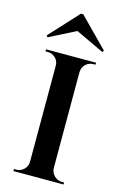

<svg xmlns="http://www.w3.org/2000/svg" viewBox="-123 -860 576 914"><g transform="rotate(15 164.5 -403.5)"><path d="M223 -600V0H106V-600ZM109 -63V0H41V-10Q41 -10 46.5 -10Q52 -10 52 -10Q74 -10 90 -25.5Q106 -41 106 -63ZM221 -63H223Q224 -41 239.5 -25.5Q255 -10 277 -10Q277 -10 282 -10Q287 -10 288 -10V0H221ZM221 -537V-600H288L287 -590Q287 -590 282.5 -590Q278 -590 277 -590Q255 -590 239.5 -575Q224 -560 223 -537ZM109 -537H106Q106 -560 90 -575Q74 -590 52 -590Q52 -590 46.5 -590Q41 -590 41 -590V-600H109ZM27 -665 33 -657 163 -723 303 -657 309 -665 169 -807H158Z"/></g></svg>

Font: Cinzel SemiBold
Style: Regular
Weight: 600
Designer: Natanael Gama
Version: Version 2.000